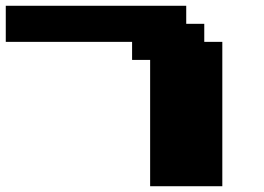

<svg xmlns="http://www.w3.org/2000/svg" viewBox="-20 -645 915 665"><path d="M500 0H750V-500H687.5V-562.5H625V-625H0V-500H437.5V-437.5H500Z"/></svg>

Font: Faithful 32x
Style: Bold
Weight: 400
Foundry: Faithful Resource Pack
Version: Version 1.0; January 27, 2023